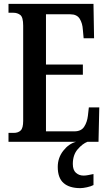

<svg xmlns="http://www.w3.org/2000/svg" viewBox="-20 -734 561 994"><path d="M24 0V-46H51Q74 -46 87 -58.5Q100 -71 100 -108V-601Q100 -645 85 -656.5Q70 -668 49 -668H24V-714H464L467 -536H413L409 -580Q407 -614 392.5 -637Q378 -660 344 -660H218V-400H409V-347H218V-54H365Q400 -54 415.5 -77.5Q431 -101 435 -134L440 -178H494L490 0ZM396 240Q339 240 309 213.5Q279 187 279 130Q279 83 307.5 46.5Q336 10 374 0H433Q407 10 382 39Q357 68 357 115Q357 146 373 160.5Q389 175 413 175Q424 175 436.5 172.5Q449 170 464 167V224Q451 231 430 235.5Q409 240 396 240Z"/></svg>

Font: Noto Serif Tamil ExtraCondensed SemiBold
Style: Regular
Weight: 600
Width: 2
Designer: Indian Type Foundry, Tom Grace, and the Monotype Design Team
Foundry: Monotype Imaging Inc.
Version: Version 2.004; ttfautohint (v1.8.4.7-5d5b)